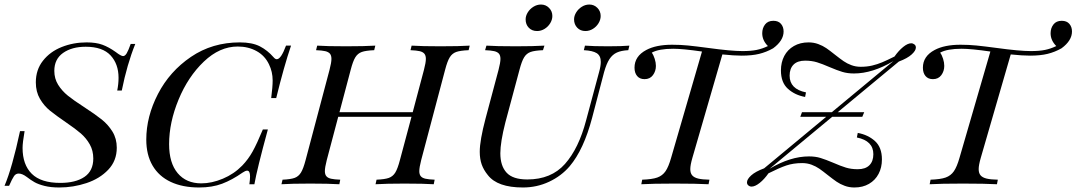

<svg xmlns="http://www.w3.org/2000/svg" viewBox="-37 -808 4721 842"><path d="M497.1 -411.1H477.1Q482.9 -439.9 482.9 -466.8Q482.9 -527.3 447.8 -565.2Q412.6 -603 338.9 -603Q278.3 -603 239.7 -575.9Q201.2 -548.8 201.2 -497.1Q201.2 -463.4 217.8 -436.5Q234.4 -409.7 260.7 -388.4Q287.1 -367.2 331.1 -338.9Q381.3 -306.2 409.2 -283.9Q437 -261.7 456.1 -231Q475.1 -200.2 475.1 -160.2Q475.1 -103 437.7 -63.7Q400.4 -24.4 342.3 -5.1Q284.2 14.2 223.1 14.2Q185.5 14.2 158.4 7.3Q131.3 0.5 114.5 -9Q97.7 -18.6 80.1 -32.2Q60.5 -46.9 44.9 -46.9Q32.2 -46.9 24.4 -35.6Q16.6 -24.4 2.9 6.8H-17.1Q16.6 -72.8 50.8 -232.9H70.8Q62 -182.1 62 -159.2Q62 -85.9 102.3 -45.9Q142.6 -5.9 227.1 -5.9Q294.4 -5.9 333.3 -32.2Q372.1 -58.6 372.1 -112.8Q372.1 -147.5 356.7 -174.8Q341.3 -202.1 317.6 -222.7Q293.9 -243.2 255.9 -269Q207.5 -302.2 181.9 -323Q156.2 -343.8 138.2 -374.5Q120.1 -405.3 120.1 -446.8Q120.1 -502 151.4 -541.7Q182.6 -581.5 233.6 -601.8Q284.7 -622.1 342.8 -622.1Q384.3 -622.1 412.1 -611.8Q439.9 -601.6 470.2 -580.1Q493.7 -562 502.9 -562Q511.2 -562 518.6 -574.2Q525.9 -586.4 536.1 -615.2H556.2Q520 -525.4 497.1 -411.1Z M604.5 -195.8Q604.5 -296.9 655.8 -396Q707 -495.1 800.5 -558.6Q894 -622.1 1014.6 -622.1Q1069.3 -622.1 1102.8 -604.7Q1136.2 -587.4 1162.6 -557.1Q1169.9 -548.3 1176.8 -548.3Q1195.3 -548.3 1217.3 -607.9H1239.3Q1208 -515.6 1174.3 -377.9H1152.3Q1158.7 -427.2 1158.7 -455.1Q1158.7 -493.2 1142.6 -525.9Q1124.5 -564 1088.1 -584Q1051.8 -604 1005.4 -604Q926.3 -604 856.9 -537.8Q787.6 -471.7 746.1 -371.3Q704.6 -271 704.6 -175.8Q704.6 -93.3 742.2 -48.6Q779.8 -3.9 845.7 -3.9Q891.6 -3.9 940.4 -24.4Q989.3 -44.9 1025.4 -82Q1051.8 -109.4 1070.8 -143.6Q1089.8 -177.7 1115.7 -240.2H1137.7Q1090.3 -66.9 1078.6 0H1056.6Q1059.6 -21.5 1059.6 -34.2Q1059.6 -59.6 1046.9 -59.6Q1039.1 -59.6 1026.4 -50.8Q981 -19 937.3 -2.4Q893.6 14.2 836.4 14.2Q763.7 14.2 711.7 -10.3Q659.7 -34.7 632.1 -81.8Q604.5 -128.9 604.5 -195.8Z M2022.9 -607.9 2018.1 -587.9Q1981.4 -586.4 1963.6 -580.1Q1945.8 -573.7 1935.3 -556.6Q1924.8 -539.6 1915 -502L1810.1 -106Q1801.8 -73.7 1801.8 -57.6Q1801.8 -43 1808.3 -35.2Q1814.9 -27.3 1829.1 -24.2Q1843.3 -21 1869.1 -20L1865.2 0Q1822.8 -2.9 1736.8 -2.9Q1656.7 -2.9 1609.9 0L1614.3 -20Q1650.4 -21.5 1668.2 -27.8Q1686 -34.2 1696.5 -51.3Q1707 -68.4 1716.8 -106L1767.6 -295.9H1446.3L1396 -106Q1387.7 -73.7 1387.7 -57.6Q1387.7 -43 1394.3 -35.2Q1400.9 -27.3 1415 -24.2Q1429.2 -21 1455.1 -20L1451.2 0Q1404.3 -2.9 1324.2 -2.9Q1240.2 -2.9 1197.3 0L1202.1 -20Q1237.3 -21.5 1254.9 -27.8Q1272.5 -34.2 1283 -51.5Q1293.5 -68.8 1303.2 -106L1408.2 -502Q1416.5 -533.7 1416.5 -549.8Q1416.5 -564.9 1409.7 -572.8Q1402.8 -580.6 1388.9 -583.7Q1375 -586.9 1349.1 -587.9L1354 -607.9Q1394 -605 1481 -605Q1561.5 -605 1608.9 -607.9L1604 -587.9Q1567.4 -586.4 1549.6 -580.1Q1531.7 -573.7 1521.2 -556.6Q1510.7 -539.6 1501 -502L1451.7 -315.9H1772.9L1822.3 -502Q1830.6 -533.7 1830.6 -549.8Q1830.6 -564.9 1823.7 -572.8Q1816.9 -580.6 1803 -583.7Q1789.1 -586.9 1763.2 -587.9L1768.1 -607.9Q1812.5 -605 1894 -605Q1979.5 -605 2022.9 -607.9Z M2067.4 0ZM2335.4 -788.1Q2356.4 -788.1 2370.8 -773.4Q2385.3 -758.8 2385.3 -737.8Q2385.3 -721.7 2376 -706.3Q2366.7 -690.9 2351.3 -681.4Q2335.9 -671.9 2318.4 -671.9Q2295.9 -671.9 2282 -686.3Q2268.1 -700.7 2268.1 -723.1Q2268.1 -738.3 2277.3 -753.4Q2286.6 -768.6 2302.2 -778.3Q2317.9 -788.1 2335.4 -788.1ZM2547.4 -788.1Q2568.4 -788.1 2582.8 -773.4Q2597.2 -758.8 2597.2 -737.8Q2597.2 -721.7 2587.9 -706.3Q2578.6 -690.9 2563.2 -681.4Q2547.9 -671.9 2530.3 -671.9Q2508.3 -671.9 2494.4 -686.5Q2480.5 -701.2 2480.5 -723.1Q2480.5 -738.3 2489.7 -753.4Q2499 -768.6 2514.4 -778.3Q2529.8 -788.1 2547.4 -788.1ZM2461.4 -79.1Q2424.8 -36.1 2371.1 -11Q2317.4 14.2 2256.3 14.2Q2144.5 14.2 2102.5 -40Q2084 -62.5 2075.4 -86.9Q2066.9 -111.3 2066.9 -142.6Q2066.9 -191.9 2092.3 -288.1L2149.4 -502Q2157.7 -533.7 2157.7 -549.8Q2157.7 -564.9 2150.9 -572.8Q2144 -580.6 2130.1 -583.7Q2116.2 -586.9 2090.3 -587.9L2096.2 -607.9Q2137.2 -605 2225.6 -605Q2302.2 -605 2350.6 -607.9L2344.2 -587.9Q2307.6 -586.4 2289.8 -580.1Q2272 -573.7 2261.5 -556.6Q2251 -539.6 2241.2 -502L2179.2 -271Q2157.2 -184.6 2157.2 -135.7Q2157.2 -80.6 2184.6 -50.8Q2211.9 -21 2275.4 -21Q2380.4 -21 2440.7 -89.1Q2501 -157.2 2533.2 -279.8L2590.3 -492.2Q2597.7 -518.6 2597.7 -536.6Q2597.7 -563.5 2580.1 -574.7Q2562.5 -585.9 2523.4 -587.9L2528.3 -607.9Q2564.5 -605 2629.4 -605Q2690.4 -605 2723.1 -607.9L2718.3 -587.9Q2687.5 -586.4 2668.2 -577.6Q2648.9 -568.8 2635.7 -548.8Q2622.6 -528.8 2612.3 -492.2L2559.6 -291Q2522.9 -151.9 2461.4 -79.1Z M3399.4 -669.9Q3399.4 -629.9 3353.5 -596.2Q3324.2 -579.6 3292.5 -571.8Q3260.7 -564 3215.3 -564Q3182.1 -564 3130.9 -569.3L2999.5 -116.2Q2990.2 -84 2990.2 -66.4Q2990.2 -48.8 2998.5 -39.1Q3006.8 -29.3 3024.9 -24.9Q3043 -20.5 3074.2 -20L3070.3 0Q3018.6 -2.9 2921.4 -2.9Q2823.7 -2.9 2775.4 0L2779.3 -20Q2822.8 -21.5 2845.5 -29.5Q2868.2 -37.6 2881.6 -57.1Q2895 -76.7 2906.2 -116.2L3041.5 -582Q2957 -594.2 2915.5 -594.2Q2852.1 -594.2 2821.3 -577.1Q2829.1 -566.4 2834.2 -550Q2839.4 -533.7 2839.4 -519Q2839.4 -496.1 2826.4 -478.5Q2813.5 -460.9 2789.6 -460.9Q2768.6 -460.9 2757.1 -474.6Q2745.6 -488.3 2745.6 -511.2Q2745.6 -561.5 2797.4 -588.9Q2840.3 -611.8 2910.6 -611.8Q2947.3 -611.8 2981 -608.4Q3014.6 -605 3069.3 -597.7Q3168.9 -584 3219.2 -584Q3256.3 -584 3281.2 -589.1Q3306.2 -594.2 3330.6 -606Q3305.7 -630.9 3305.7 -662.1Q3305.7 -684.6 3318.1 -700.7Q3330.6 -716.8 3354.5 -716.8Q3376.5 -716.8 3387.9 -703.4Q3399.4 -689.9 3399.4 -669.9Z M3979.5 -599.6Q3979.5 -585.9 3960.9 -569.1Q3942.4 -552.2 3904.8 -538.1L3636.7 -315.9H3752.9L3744.6 -295.9H3612.8L3337.9 -67.9Q3428.7 -122.1 3510.7 -122.1Q3539.1 -122.1 3561.3 -115.2Q3583.5 -108.4 3617.2 -94.2Q3649.4 -80.1 3672.6 -73Q3695.8 -65.9 3724.6 -65.9Q3758.3 -65.9 3775.6 -83.3Q3793 -100.6 3793 -131.8Q3793 -190.4 3720.7 -205.1L3724.6 -225.1Q3770 -216.8 3800.3 -189.2Q3830.6 -161.6 3830.6 -108.9Q3830.6 -73.2 3815.9 -45.4Q3801.3 -17.6 3773.9 -1.7Q3746.6 14.2 3710 14.2Q3687 14.2 3667.2 6.8Q3647.5 -0.5 3631.8 -11.2Q3616.2 -22 3593.3 -40Q3571.3 -57.6 3556.2 -68.1Q3541 -78.6 3522 -85.7Q3502.9 -92.8 3481 -92.8Q3442.4 -92.8 3411.4 -82.3Q3380.4 -71.8 3333 -47.9Q3314.9 -22 3294.7 -5.9Q3274.4 10.3 3258.8 10.3Q3251 10.3 3244.6 4.9Q3238.8 0 3238.8 -8.3Q3238.8 -22 3257.3 -38.8Q3275.9 -55.7 3314 -69.8L3586.4 -295.9H3472.7L3480 -315.9H3610.8L3880.9 -540Q3789.1 -485.8 3708 -485.8Q3679.7 -485.8 3657 -492.7Q3634.3 -499.5 3601.1 -513.7Q3568.8 -527.8 3545.7 -534.9Q3522.5 -542 3493.7 -542Q3460.4 -542 3443.1 -524.7Q3425.8 -507.3 3425.8 -476.1Q3425.8 -417.5 3497.6 -402.8L3493.7 -382.8Q3448.7 -391.1 3418.2 -418.7Q3387.7 -446.3 3387.7 -499Q3387.7 -534.7 3402.3 -562.5Q3417 -590.3 3444.6 -606.2Q3472.2 -622.1 3508.8 -622.1Q3531.7 -622.1 3551.5 -614.7Q3571.3 -607.4 3586.9 -596.7Q3602.5 -585.9 3625 -567.9Q3647.9 -549.8 3662.8 -539.6Q3677.7 -529.3 3696.8 -522.2Q3715.8 -515.1 3737.8 -515.1Q3764.6 -515.1 3787.6 -520.5Q3810.5 -525.9 3831.5 -534.7Q3852.5 -543.5 3885.7 -560.1Q3903.8 -585.9 3923.8 -602.1Q3943.8 -618.2 3959 -618.2Q3966.8 -618.2 3973.6 -612.8Q3979.5 -607.9 3979.5 -599.6Z M4664.1 -669.9Q4664.1 -629.9 4618.2 -596.2Q4588.9 -579.6 4557.1 -571.8Q4525.4 -564 4480 -564Q4446.8 -564 4395.5 -569.3L4264.2 -116.2Q4254.9 -84 4254.9 -66.4Q4254.9 -48.8 4263.2 -39.1Q4271.5 -29.3 4289.6 -24.9Q4307.6 -20.5 4338.9 -20L4335 0Q4283.2 -2.9 4186 -2.9Q4088.4 -2.9 4040 0L4043.9 -20Q4087.4 -21.5 4110.1 -29.5Q4132.8 -37.6 4146.2 -57.1Q4159.7 -76.7 4170.9 -116.2L4306.2 -582Q4221.7 -594.2 4180.2 -594.2Q4116.7 -594.2 4085.9 -577.1Q4093.8 -566.4 4098.9 -550Q4104 -533.7 4104 -519Q4104 -496.1 4091.1 -478.5Q4078.1 -460.9 4054.2 -460.9Q4033.2 -460.9 4021.7 -474.6Q4010.3 -488.3 4010.3 -511.2Q4010.3 -561.5 4062 -588.9Q4105 -611.8 4175.3 -611.8Q4211.9 -611.8 4245.6 -608.4Q4279.3 -605 4334 -597.7Q4433.6 -584 4483.9 -584Q4521 -584 4545.9 -589.1Q4570.8 -594.2 4595.2 -606Q4570.3 -630.9 4570.3 -662.1Q4570.3 -684.6 4582.8 -700.7Q4595.2 -716.8 4619.1 -716.8Q4641.1 -716.8 4652.6 -703.4Q4664.1 -689.9 4664.1 -669.9Z"/></svg>

Font: TypoPRO Playfair Display SC
Style: Italic
Weight: 400
Italic angle: -14°
Designer: Claus Eggers Sørensen
Foundry: Claus Eggers Sørensen
Version: Version 1.004;PS 001.004;hotconv 1.0.70;makeotf.lib2.5.58329